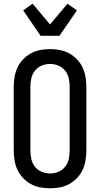

<svg xmlns="http://www.w3.org/2000/svg" viewBox="-20 -1008 540 1036"><path d="M250 8Q223 8 196.5 3Q170 -2 146.5 -15Q123 -28 104 -48Q85 -68 74 -92Q63 -116 58.5 -143Q54 -170 54 -196V-539Q54 -565 58.5 -592Q63 -619 74 -643Q85 -667 104 -687Q123 -707 146.5 -720Q170 -733 196.5 -738Q223 -743 250 -743Q277 -743 303.5 -738Q330 -733 353.5 -720Q377 -707 396 -687Q415 -667 426 -643Q437 -619 441.5 -592Q446 -565 446 -539V-196Q446 -170 441.5 -143Q437 -116 426 -92Q415 -68 396 -48Q377 -28 353.5 -15Q330 -2 303.5 3Q277 8 250 8ZM250 -72Q273 -72 295 -81Q317 -90 331.5 -108.5Q346 -127 351 -150Q356 -173 356 -196V-539Q356 -562 351 -585Q346 -608 331.5 -626.5Q317 -645 295 -654Q273 -663 250 -663Q227 -663 205 -654Q183 -645 168.5 -626.5Q154 -608 149 -585Q144 -562 144 -539V-196Q144 -173 149 -150Q154 -127 168.5 -108.5Q183 -90 205 -81Q227 -72 250 -72ZM199 -815 105 -952 156 -988 250 -876 344 -988 395 -952 301 -815Z"/></svg>

Font: Iosevka Fixed Medium
Style: Regular
Weight: 500
Monospace: yes
Designer: Belleve Invis
Foundry: Belleve Invis
Version: Version 32.3.0